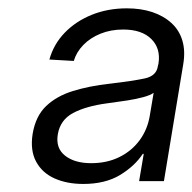

<svg xmlns="http://www.w3.org/2000/svg" viewBox="-20 -758 466 465"><path d="M181.6 -312.5Q142.1 -312.5 112.1 -325.9Q82 -339.4 67.4 -366.7Q52.7 -394 59.1 -434.1Q66.4 -477.1 91.8 -501.2Q117.2 -525.4 156.7 -537.6Q196.3 -549.8 245.1 -555.2Q302.7 -562 330.8 -568.1Q358.9 -574.2 362.3 -597.7L363.8 -604Q369.6 -640.6 346.4 -663.6Q323.2 -686.5 278.3 -686.5Q248.5 -686.5 223.6 -676.5Q198.7 -666.5 181.9 -649.2Q165 -631.8 158.7 -610.4L99.6 -613.8Q109.9 -650.9 136.7 -678.7Q163.6 -706.5 202.4 -722.2Q241.2 -737.8 287.1 -737.8Q321.3 -737.8 348.6 -728.8Q376 -719.7 395 -702.4Q414.1 -685.1 421.6 -659.9Q429.2 -634.8 423.8 -602.5L377 -319.3H316.9L328.1 -385.3H325.7Q306.6 -356 270.8 -334.2Q234.9 -312.5 181.6 -312.5ZM200.7 -362.8Q239.3 -362.8 269.3 -377.7Q299.3 -392.6 318.4 -418.7Q337.4 -444.8 342.8 -478L352.1 -533.2Q343.8 -527.3 326.9 -522.7Q310.1 -518.1 287.6 -514.6Q265.1 -511.2 239.7 -507.8Q188.5 -501 157.2 -484.4Q126 -467.8 120.1 -433.1Q114.3 -399.4 137.5 -381.1Q160.6 -362.8 200.7 -362.8Z"/></svg>

Font: Inter 28pt Light
Style: Italic
Weight: 300
Italic angle: -9.3988°
Designer: Rasmus Andersson
Foundry: rsms
Version: Version 4.001;git-66647c0bb